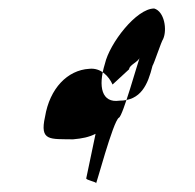

<svg xmlns="http://www.w3.org/2000/svg" viewBox="-20 -415 458 452"><path d="M86 -140C73 -82 98 -88 152 -87C174 -89 189 -92 205 -100L183 5C183 9 206 13 206 16C205 27 246 -130 260 -138C269 -141 305 -270 309 -280C307 -270 284 -262 284 -252L245 -216C236 -236 217 -256 190 -253C139 -250 97 -207 86 -140ZM227 -265C238 -313 301 -395 343 -395C367 -388 374 -345 364 -323C360 -318 343 -266 339 -260C328 -216 312 -178 261 -178C220 -172 210 -210 227 -265Z"/></svg>

Font: pokerface
Style: oblique
Weight: 400
Version: Version 1